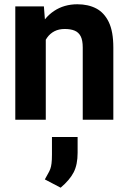

<svg xmlns="http://www.w3.org/2000/svg" viewBox="-20 -558 601 895"><path d="M193.4 0H51.3V-528.3H184.6L193.4 -415.5ZM132.8 -280.8Q132.8 -359.9 158.9 -417.7Q185.1 -475.6 231.9 -506.8Q278.8 -538.1 340.8 -538.1Q391.1 -538.1 428.5 -518.6Q465.8 -499 487.1 -455.1Q508.3 -411.1 508.3 -336.4V0H365.7V-336.9Q365.7 -370.6 356 -389.2Q346.2 -407.7 327.6 -415.3Q309.1 -422.9 281.7 -422.9Q254.4 -422.9 233.9 -412.4Q213.4 -401.9 199.7 -382.6Q186 -363.3 179.2 -337.6Q172.4 -312 172.4 -282.2ZM341.8 154.3Q341.8 209.5 323.5 245.1Q305.2 280.8 262.7 316.9L189 278.3Q198.2 261.2 204.3 250.7Q210.4 240.2 214.4 229.7Q218.3 219.2 220.2 203.6Q222.2 188 222.2 161.6V80.6H341.8Z"/></svg>

Font: Heebo
Style: Bold
Weight: 700
Designer: Oded Ezer
Foundry: Ezer Type House
Version: Version 3.100